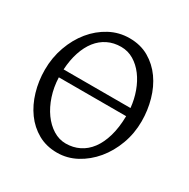

<svg xmlns="http://www.w3.org/2000/svg" viewBox="-148 -764 897 913"><g transform="rotate(30 300.0 -307.5)"><path d="M294.9 -574.2Q254.4 -574.2 221.7 -558.1Q189 -542 165.5 -512.2Q142.1 -482.4 127.9 -439.7Q113.8 -397 110.8 -344.2H478Q473.6 -389.6 458.5 -431.2Q443.4 -472.7 419.7 -504.4Q396 -536.1 364.3 -555.2Q332.5 -574.2 294.9 -574.2ZM294.9 -43.9Q335 -43.9 368.4 -60.3Q401.9 -76.7 426.3 -109.1Q450.7 -141.6 464.6 -189.5Q478.5 -237.3 479.5 -300.3H109.9Q111.8 -247.6 127.2 -200.9Q142.6 -154.3 167.7 -119.4Q192.9 -84.5 225.6 -64.2Q258.3 -43.9 294.9 -43.9ZM555.7 -315.9Q555.7 -249.5 533.7 -189.7Q511.7 -129.9 473.9 -84.5Q436 -39.1 386.2 -12.2Q336.4 14.6 280.8 14.6Q222.2 14.6 176.3 -11.2Q130.4 -37.1 98.9 -80.6Q67.4 -124 50.8 -180.7Q34.2 -237.3 34.2 -298.8Q34.2 -365.2 55.7 -425.3Q77.1 -485.4 114.3 -530.8Q151.4 -576.2 201.4 -603Q251.5 -629.9 309.1 -629.9Q369.6 -629.9 415.5 -603.3Q461.4 -576.7 492.7 -532.7Q523.9 -488.8 539.8 -432.1Q555.7 -375.5 555.7 -315.9Z"/></g></svg>

Font: Akkhara
Style: Regular
Weight: 400
Designer: J. Victor Gaultney
Version: Version 1.00 June 13, 2006, initial release